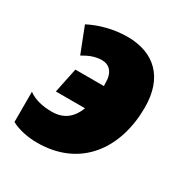

<svg xmlns="http://www.w3.org/2000/svg" viewBox="-137 -678 778 803"><g transform="rotate(30 252.5 -276.5)"><path d="M146 10C359 10 464 -149 464 -343C464 -488 383 -563 254 -563C188 -563 123 -545 73 -519L121 -396C152 -414 178 -425 211 -425C243 -425 270 -403 270 -353C270 -348 270 -341 271 -335H133L108 -215H249C228 -162 193 -133 135 -133C89 -133 50 -143 22 -164V-18C54 0 102 10 146 10Z"/></g></svg>

Font: Noto Sans UI Black
Style: Italic
Weight: 900
Italic angle: -372°
Designer: Monotype Design Team
Foundry: Monotype Imaging Inc.
Version: Version 1.901